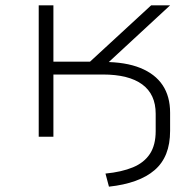

<svg xmlns="http://www.w3.org/2000/svg" viewBox="-20 -512 734 719"><path d="M388 187 375 138Q436 132 478 114.5Q520 97 541.5 64Q563 31 563 -21V-86Q563 -159 512.5 -196Q462 -233 365 -233H180V0H125V-492H180V-281H317L546 -492H617L364 -258L367 -280Q450 -280 505.5 -257.5Q561 -235 589 -193Q617 -151 617 -90V-22Q617 27 602.5 63.5Q588 100 559 125Q530 150 487 165.5Q444 181 388 187Z"/></svg>

Font: Nunito Sans 7pt Expanded ExtraLight
Style: Regular
Weight: 250
Width: 7
Designer: Vernon Adams
Foundry: Vernon Adams
Version: Version 3.101;gftools[0.9.27]